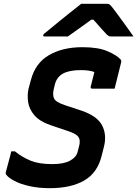

<svg xmlns="http://www.w3.org/2000/svg" viewBox="-20 -966 719 1005"><path d="M411 -719Q494 -719 542.5 -698Q591 -677 610 -656Q617 -649 614 -639Q607 -610 597.5 -572.5Q588 -535 580 -502H463Q452 -502 455 -513Q459 -529 463.5 -547Q468 -565 474 -589Q447 -599 403 -599Q345 -599 312 -582Q279 -565 268 -527L262 -502Q254 -470 263 -450.5Q272 -431 321 -415L406 -387Q489 -359 514.5 -309.5Q540 -260 524 -198L512 -150Q490 -61 420.5 -21Q351 19 240 19Q183 19 135.5 8.5Q88 -2 56.5 -18.5Q25 -35 12 -52Q8 -57 10 -63Q19 -99 27 -127Q35 -155 39 -174H58Q96 -143 140 -125Q184 -107 253 -107Q314 -107 346.5 -125Q379 -143 386 -170L395 -205Q402 -234 389.5 -250.5Q377 -267 333 -281L247 -310Q188 -330 160.5 -362Q133 -394 127.5 -430.5Q122 -467 129 -500L142 -548Q165 -636 236.5 -677.5Q308 -719 411 -719ZM405 -946H541Q548 -946 553 -943Q558 -940 568 -927Q576 -917 595 -891.5Q614 -866 636.5 -834.5Q659 -803 679 -775H565Q554 -775 550 -777Q546 -779 539 -785Q529 -796 511.5 -815Q494 -834 469 -863Q465 -863 458 -863Q420 -835 390 -814Q360 -793 335 -775H215Q205 -775 206 -782Q207 -786 211.5 -790Q216 -794 234 -808Q255 -826 286.5 -851.5Q318 -877 350 -902.5Q382 -928 405 -946Z"/></svg>

Font: Recursive Mn Lnr St
Style: Bold Italic
Weight: 700
Italic angle: -15°
Monospace: yes
Version: Version 1.079;hotconv 1.0.112;makeotfexe 2.5.65598; ttfautoh